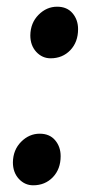

<svg xmlns="http://www.w3.org/2000/svg" viewBox="-20 -544 276 573"><path d="M70.5 -438.5Q71 -475.5 95 -499.8Q119 -524 150.5 -524Q180 -524 196.5 -504.5Q213 -485 213 -457Q213 -418.5 189.8 -394.2Q166.5 -370 131 -370Q106 -370 88.2 -389.2Q70.5 -408.5 70.5 -438.5ZM18.5 -59.5Q19 -96.5 43 -120.8Q67 -145 98.5 -145Q128 -145 144.5 -125.5Q161 -106 161 -78Q161 -39.5 137.8 -15.2Q114.5 9 79 9Q54 9 36.2 -10.2Q18.5 -29.5 18.5 -59.5Z"/></svg>

Font: Merriweather 36pt
Style: Bold Italic
Weight: 700
Italic angle: -7.8°
Version: Version 2.101